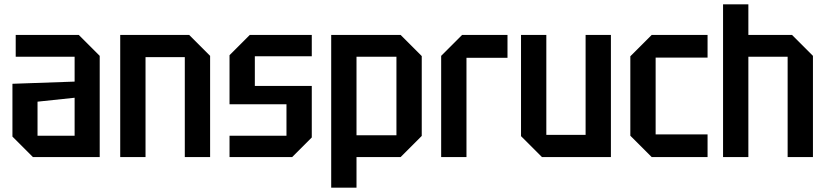

<svg xmlns="http://www.w3.org/2000/svg" viewBox="-20 -720 3793 880"><path d="M37 -94V-336L322 -346V-460H52V-560H341L437 -464V0H131ZM152 -254V-98H322V-272Z M531 0V-560H847L943 -464V0H827V-458H647V0Z M1032 0V-98H1293V-242H1032V-467L1125 -560H1409V-462H1148V-326H1409V-90L1319 0Z M1498 140V-560H1816L1913 -463V-97L1816 0H1614V140ZM1797 -460H1614V-100H1797Z M2002 0V-464L2098 -560H2306V-455H2118V0Z M2780 -560V0H2464L2368 -96V-560H2484V-102H2664V-560Z M2869 -98V-462L2967 -560H3223V-456H2985V-104H3223V0H2967Z M3294 0V-700H3410V-560H3610L3706 -464V0H3590V-460H3410V0Z"/></svg>

Font: Tektur SemiCondensed Medium
Style: Regular
Weight: 500
Width: 4
Designer: Adam Jagosz
Foundry: Adam Jagosz
Version: Version 1.005;gftools[0.9.30]